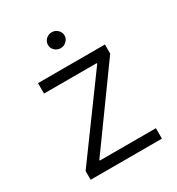

<svg xmlns="http://www.w3.org/2000/svg" viewBox="-174 -841 879 952"><g transform="rotate(-30 265.0 -365.0)"><path d="M66.4 0V-50.1L381.7 -481.2V-485.8H79.9V-545.5H463.1V-493.3L153.4 -64.3V-59.7H474.4V0ZM298.1 -652.7Q284.1 -639.2 264.6 -639.2Q245 -639.2 231.2 -652.5Q217.3 -665.8 217.3 -684.7Q217.3 -703.5 231.2 -716.8Q245 -730.1 264.6 -730.1Q284.1 -730.1 298.1 -716.6Q312.1 -703.1 312.1 -684.7Q312.1 -666.2 298.1 -652.7Z"/></g></svg>

Font: Inter Light BETA
Style: Regular
Weight: 300
Designer: Rasmus Andersson
Foundry: rsms
Version: Version 3.011;git-f93a4a705